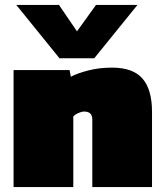

<svg xmlns="http://www.w3.org/2000/svg" viewBox="-20 -758 666 778"><path d="M221 -522 46 -738H219L292 -631L369 -738H537L362 -522ZM35 0V-474H262L267 -447Q293 -461 337.5 -472.5Q382 -484 434 -484Q519 -484 557.5 -439.5Q596 -395 596 -305V0H354V-274Q354 -306 321 -306Q311 -306 297.5 -300Q284 -294 277 -286V0Z"/></svg>

Font: Kanit Black
Style: Regular
Weight: 900
Designer: Katatrad Team
Foundry: CadsonDemak
Version: Version 2.000; ttfautohint (v1.8.3)